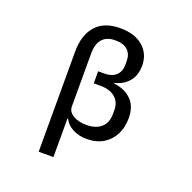

<svg xmlns="http://www.w3.org/2000/svg" viewBox="-166 -956 1333 1333"><g transform="rotate(20 500.0 -290.0)"><path d="M259 -528Q259 -653 320 -721.5Q381 -790 499 -790Q608 -790 669 -736.5Q730 -683 730 -597Q730 -524 691 -478.5Q652 -433 589 -419V-414Q668 -406 717.5 -358Q767 -310 767 -221Q767 -154 740 -101Q713 -48 662 -17.5Q611 13 541 13Q481 13 436.5 -11Q392 -35 372 -76H368V210H259ZM654 -211V-241Q654 -300 614.5 -333.5Q575 -367 507 -367H456V-456H502Q557 -456 587.5 -484.5Q618 -513 618 -562V-591Q618 -641 587.5 -670Q557 -699 496 -699Q433 -699 400.5 -663Q368 -627 368 -555V-165Q368 -125 407 -101.5Q446 -78 506 -78Q576 -78 615 -113Q654 -148 654 -211Z"/></g></svg>

Font: IBM Plex Sans JP Medium
Style: Regular
Weight: 500
Designer: Mike Abbink; Paul van der Laan; Pieter van Rosmalen; Wujin Sim; Yejin Wi; Jinhee Kim; Boomi Park; Yona Kim; Kichan Ma
Foundry: Sandoll Inc.
Version: Version 1.001